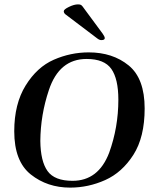

<svg xmlns="http://www.w3.org/2000/svg" viewBox="-20 -846 701 876"><path d="M45 -247Q45 -372 97 -456Q149 -540 225.5 -573.5Q302 -607 385 -607Q494 -607 567 -547.5Q640 -488 640 -351Q640 -220 588.5 -139.5Q537 -59 460 -24.5Q383 10 300 10Q196 10 120.5 -50Q45 -110 45 -247ZM478 -149Q520 -265 520 -391Q520 -486 488 -531.5Q456 -577 375 -577Q250 -577 203 -435Q165 -322 164 -203Q165 -110 197 -65.5Q229 -21 311 -21Q429 -21 478 -149ZM422 -672 278 -781Q271 -787 271 -795Q271 -803 294.5 -814.5Q318 -826 336 -826Q346 -826 350.5 -823Q355 -820 366 -804L448 -693Q458 -679 458 -672Q458 -663 442 -663Q433 -663 422 -672Z"/></svg>

Font: Unna Medium
Style: Italic
Weight: 500
Italic angle: -8.05°
Designer: Jorge de Buen Unna
Foundry: Omnibus-Type
Version: Version 2.008